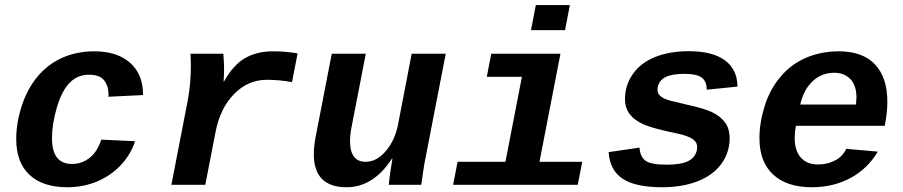

<svg xmlns="http://www.w3.org/2000/svg" viewBox="-20 -745 3641 774"><path d="M251.5 9.8Q151.9 9.8 98.6 -40.5Q45.4 -90.8 45.4 -184.6Q45.4 -249.5 67.9 -318.6Q90.3 -387.7 132.1 -437.3Q173.8 -486.8 231.9 -512.5Q290 -538.1 359.9 -538.1Q452.6 -538.1 504.6 -491.7Q556.6 -445.3 556.6 -364.3V-361.8L417 -355L417.5 -364.3Q417.5 -398.4 399.7 -421.1Q381.8 -443.8 338.9 -443.8Q292 -443.8 260.3 -410.9Q228.5 -377.9 209 -311Q189.5 -244.1 189.5 -188Q189.5 -84 270.5 -84Q309.6 -84 341.1 -108.6Q372.6 -133.3 388.2 -182.1L524.4 -175.8Q507.3 -122.6 467.8 -80.1Q428.2 -37.6 372.3 -13.9Q316.4 9.8 251.5 9.8Z M1157.2 -414.1Q1105 -423.3 1055.7 -423.3Q980 -423.3 923.8 -366.2Q867.7 -309.1 849.1 -213.9L807.6 0H670.9L737.3 -342.3Q749.5 -408.7 749.5 -483.4L748 -528.3H880.4Q883.3 -490.2 883.3 -466.3Q883.3 -439.5 881.3 -417H883.3Q920.4 -483.4 967.8 -510.7Q1015.1 -538.1 1080.6 -538.1Q1132.3 -538.1 1179.7 -529.8Z M1454.6 -528.3 1397 -231.9Q1391.1 -201.2 1391.1 -175.8Q1391.1 -92.8 1454.1 -92.8Q1498.5 -92.8 1535.6 -136.5Q1572.8 -180.2 1585 -245.1L1639.6 -528.3H1776.9L1697.3 -118.2Q1690.4 -85.9 1685.1 -48.6Q1679.7 -11.2 1678.2 0H1547.4Q1551.3 -44.9 1562 -105H1559.6Q1484.9 9.8 1377 9.8Q1245.1 9.8 1245.1 -123.5Q1245.1 -156.2 1252.4 -192.9L1317.4 -528.3Z M2154.8 -92.8H2327.1L2309.1 0H1806.6L1824.7 -92.8H2017.6L2084 -435.5H1942.4L1960.4 -528.3H2239.3ZM2120.6 -623.5 2140.1 -724.6H2277.3L2257.8 -623.5Z M2649.9 9.8Q2540.5 9.8 2489.3 -24.9Q2438 -59.6 2433.6 -131.8L2558.1 -149.9Q2560.5 -112.3 2582.8 -96.7Q2605 -81.1 2667.5 -81.1Q2725.6 -81.1 2754.6 -95.7Q2783.7 -110.4 2789.6 -141.6L2790.5 -152.8Q2790.5 -172.4 2771.5 -185.1Q2752.4 -197.8 2709 -207Q2611.8 -227.1 2575.2 -243.2Q2538.6 -259.3 2519 -284.2Q2499.5 -309.1 2499.5 -345.7Q2499.5 -400.9 2530.8 -446Q2562 -491.2 2620.1 -514.9Q2678.2 -538.6 2757.3 -538.6Q2852.1 -538.6 2902.1 -502Q2952.1 -465.3 2953.1 -396L2829.1 -383.3Q2829.1 -417 2808.8 -432.1Q2788.6 -447.3 2739.7 -447.3Q2690.9 -447.3 2664.1 -434.8Q2637.2 -422.4 2631.3 -393.1L2630.4 -382.8Q2630.4 -365.2 2647.7 -353.5Q2665 -341.8 2702.1 -334.5L2754.4 -321.8Q2822.8 -307.1 2855 -290.5Q2887.2 -273.9 2904.3 -249.3Q2921.4 -224.6 2921.4 -188.5Q2921.4 -130.4 2888.2 -84.7Q2855 -39.1 2793.2 -14.6Q2731.4 9.8 2649.9 9.8Z M3252.9 9.8Q3151.9 9.8 3096.7 -41.3Q3041.5 -92.3 3041.5 -188Q3041.5 -249.5 3062.3 -316.7Q3083 -383.8 3126 -435.1Q3168.9 -486.3 3229.5 -512.2Q3290 -538.1 3361.3 -538.1Q3457.5 -538.1 3507.3 -485.4Q3557.1 -432.6 3557.1 -334.5Q3557.1 -291.5 3547.4 -241.7L3546.9 -237.8H3188.5Q3183.6 -213.4 3183.6 -189.5Q3183.6 -137.2 3208.5 -109.6Q3233.4 -82 3277.8 -82Q3315.4 -82 3345.9 -97.9Q3376.5 -113.8 3391.6 -145L3518.6 -133.8Q3478 -64.9 3408.7 -27.6Q3339.4 9.8 3252.9 9.8ZM3342.8 -451.7Q3292.5 -451.7 3256.1 -417.7Q3219.7 -383.8 3206.1 -323.7H3430.7L3432.6 -351.6Q3432.6 -401.4 3407.7 -426.5Q3382.8 -451.7 3342.8 -451.7Z"/></svg>

Font: Cousine
Style: Bold Italic
Weight: 700
Italic angle: -12°
Monospace: yes
Designer: Steve Matteson
Foundry: Ascender Corporation
Version: Version 1.20